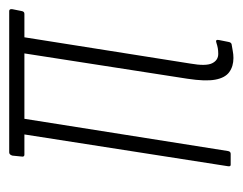

<svg xmlns="http://www.w3.org/2000/svg" viewBox="-75 -446 527 417"><g transform="rotate(-90 188.5 -237.5)"><path d="M271 6Q253 6 240.5 -3Q228 -12 224 -33.5Q220 -55 226 -94L281 -448H139L69 -6Q68 0 63 0H39Q35 0 36 -6L105 -448H61Q56 -448 57 -454L59 -474Q61 -481 66 -481H373Q378 -481 377 -474L373 -454Q372 -448 367 -448H316L259 -88Q253 -54 259.5 -40.5Q266 -27 280 -27Q287 -27 292.5 -28Q298 -29 304 -31Q312 -34 310 -25L306 -5Q305 1 301 2Q294 3 286.5 4.5Q279 6 271 6Z"/></g></svg>

Font: Sofia Sans Extra Condensed ExtraLight
Style: Italic
Weight: 250
Italic angle: -9°
Version: Version 4.100